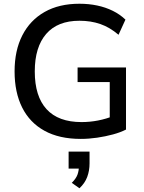

<svg xmlns="http://www.w3.org/2000/svg" viewBox="-20 -734 771 1027"><path d="M412 9Q297 9 218 -34.5Q139 -78 98.5 -159Q58 -240 58 -352Q58 -464 99.5 -545Q141 -626 218.5 -670Q296 -714 405 -714Q455 -714 500 -704.5Q545 -695 583.5 -676Q622 -657 651 -629L614 -548Q567 -588 516.5 -605.5Q466 -623 405 -623Q288 -623 227 -552.5Q166 -482 166 -352Q166 -219 229 -150Q292 -81 416 -81Q461 -81 504.5 -89.5Q548 -98 588 -114L567 -62V-295H395V-373H654V-41Q625 -26 584.5 -15Q544 -4 499.5 2.5Q455 9 412 9ZM405 273 364 244Q387 221 394.5 200Q402 179 402 155L426 168H347V77H459V140Q459 179 446.5 212.5Q434 246 405 273Z"/></svg>

Font: Nunito Sans 12pt ExtraLight 12pt SemiBold
Style: Regular
Weight: 600
Version: Version 3.101;gftools[0.9.27]